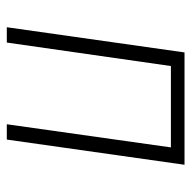

<svg xmlns="http://www.w3.org/2000/svg" viewBox="-19 -543 562 564"><g transform="rotate(90 262.0 -261.0)"><path d="M345 0 413 -482H174L105 0H60L134 -522H464L390 0Z"/></g></svg>

Font: Fira Sans Condensed ExtraLight
Style: Italic
Weight: 275
Width: 3
Italic angle: -8°
Designer: Carrois Corporate & Edenspiekermann AG
Foundry: Carrois Corporate GbR & Edenspiekermann AG
Version: Version 4.203